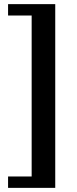

<svg xmlns="http://www.w3.org/2000/svg" viewBox="-20 -780 373 928"><path d="M19 73H133V-705H19V-760H247V128H19Z"/></svg>

Font: Volkhov
Style: Regular
Weight: 400
Designer: Cyreal (www.cyreal.org)
Foundry: Cyreal (www.cyreal.org)
Version: Version 1.010